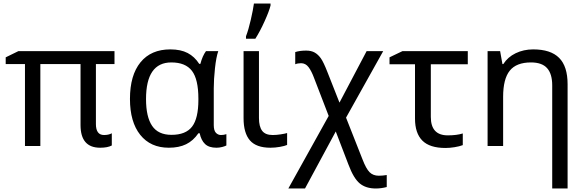

<svg xmlns="http://www.w3.org/2000/svg" viewBox="-20 -825 3309 1085"><path d="M567.9 -62Q593.8 -62 611.8 -71.8V-2.9Q587.9 9.8 545.9 9.8Q435.1 9.8 435.1 -118.2V-462.9H208V0H121.1V-462.9H12.2V-501L84 -536.1H627V-462.9H522V-124Q522 -62 567.9 -62Z M949.2 -63Q1029.8 -63 1065.4 -109.4Q1101.1 -155.8 1101.1 -261.2V-267.1Q1101.1 -377 1064.7 -424.6Q1028.3 -472.2 948.2 -472.2Q805.2 -472.2 805.2 -265.1Q805.2 -164.6 839.6 -113.8Q874 -63 949.2 -63ZM934.1 9.8Q830.6 9.8 772.5 -63Q714.4 -135.7 714.4 -266.1Q714.4 -399.9 773.9 -472.9Q833.5 -545.9 942.4 -545.9Q1001.5 -545.9 1040.5 -525.4Q1079.6 -504.9 1106 -463.9H1112.3Q1124 -508.8 1144 -536.1H1213.4Q1201.7 -502.4 1194.8 -439.2Q1188 -376 1188 -326.2V-118.2Q1188 -87.4 1200 -74.7Q1211.9 -62 1229 -62Q1244.6 -62 1259.3 -66.9V-2.9Q1251.5 1.5 1235.6 5.6Q1219.7 9.8 1203.1 9.8Q1160.6 9.8 1138.7 -11.2Q1116.7 -32.2 1108.4 -71.8H1101.1Q1071.8 -29.3 1031.5 -9.8Q991.2 9.8 934.1 9.8Z M1443.4 -536.1V-158.2Q1443.4 -109.9 1461.4 -85.9Q1479.5 -62 1520.5 -62Q1542 -62 1565.9 -65.7Q1589.8 -69.3 1602.5 -73.2V-5.9Q1589.4 0 1562 4.9Q1534.7 9.8 1508.3 9.8Q1428.2 9.8 1392.3 -31.7Q1356.4 -73.2 1356.4 -157.2V-536.1ZM1370.1 -620.1Q1384.3 -656.7 1397.2 -713.1Q1410.2 -769.5 1415 -805.2H1508.8V-793.9Q1501.5 -763.2 1475.8 -706.1Q1450.2 -648.9 1422.9 -606H1370.1Z M1710.4 -539.1Q1738.8 -539.1 1758.3 -528.1Q1777.8 -517.1 1793.2 -495.4Q1808.6 -473.6 1830.6 -417L1898.4 -245.1L2051.8 -536.1H2145.5L1935.5 -160.2L2028.8 76.2Q2048.8 128.4 2068.6 148.2Q2088.4 168 2120.6 168Q2142.1 168 2165.5 164.1V231.9Q2133.8 240.2 2103.5 240.2Q2047.4 240.2 2012.7 211.4Q1978 182.6 1948.7 104L1877.4 -82L1703.6 240.2H1609.4L1837.4 -169.9L1755.4 -382.8Q1740.7 -422.9 1723.9 -445.3Q1707 -467.8 1681.6 -467.8Q1662.1 -467.8 1648.4 -461.9V-530.8Q1674.3 -539.1 1710.4 -539.1Z M2623.5 -536.1V-461.9H2414.6V-164.1Q2414.6 -60.1 2510.3 -60.1Q2561 -60.1 2595.2 -70.8V-4.9Q2576.2 2.4 2548.6 6.8Q2521 11.2 2497.6 11.2Q2408.2 11.2 2366.7 -30.5Q2325.2 -72.3 2325.2 -154.8V-461.9H2181.2V-501L2254.4 -536.1Z M3100.6 240.2V-342.8Q3100.6 -407.2 3071.8 -439.7Q3043 -472.2 2980.5 -472.2Q2897.9 -472.2 2860.6 -425.5Q2823.2 -378.9 2823.2 -277.8V0H2735.4V-536.1H2806.2L2819.3 -462.9H2824.2Q2849.1 -502.4 2894 -524.2Q2939 -545.9 2993.2 -545.9Q3091.8 -545.9 3139.6 -498Q3187.5 -450.2 3187.5 -349.1V240.2Z"/></svg>

Font: NotoPenekeko
Style: Regular
Weight: 400
Designer: Monotype Design team
Foundry: Monotype Imaging Inc.
Version: Version 1.04